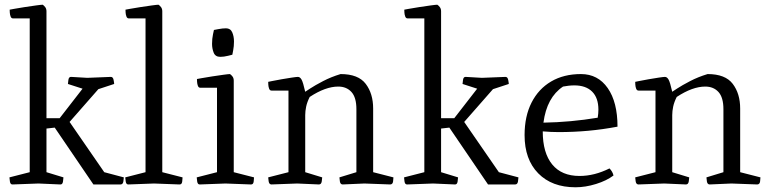

<svg xmlns="http://www.w3.org/2000/svg" viewBox="-20 -782 3269 814"><path d="M34 0Q24 1 22 -12.5Q20 -26 20 -30L106 -52V-704H35Q28 -704 25 -712Q22 -720 21.5 -729Q21 -738 21 -741Q21 -741 40 -744.5Q59 -748 85 -752Q111 -756 133 -759Q155 -762 161 -762Q166 -759 171.5 -752Q177 -745 177 -734V-281H233L330 -406L268 -426Q268 -430 270 -443.5Q272 -457 282 -456L350 -452L450 -456Q459 -456 461.5 -443.5Q464 -431 464 -426L397 -404L275 -265L422 -52L505 -30Q505 -25 503 -12.5Q501 0 491 0H376L212 -241L177 -237V-52L249 -30Q249 -25 247 -12Q245 1 235 0L143 -4Z M525 0Q515 1 513 -12.5Q511 -26 511 -30L597 -52V-704H526Q519 -704 516 -712Q513 -720 512.5 -729Q512 -738 512 -741Q512 -741 531 -744.5Q550 -748 576 -752Q602 -756 624 -759Q646 -762 652 -762Q657 -759 662.5 -752Q668 -745 668 -734V-52L754 -30Q754 -26 752.5 -12.5Q751 1 740 0L633 -4Z M828 0Q818 1 816 -12.5Q814 -26 814 -30L900 -52V-410H829Q822 -410 819 -418Q816 -426 815.5 -435Q815 -444 815 -447Q815 -447 834 -450.5Q853 -454 879 -458Q905 -462 927 -465Q949 -468 955 -468Q960 -465 965.5 -458Q971 -451 971 -440V-52L1057 -30Q1057 -26 1055.5 -12.5Q1054 1 1043 0L936 -4ZM914 -541Q893 -541 886 -558.5Q879 -576 879 -596Q879 -618 883 -636.5Q887 -655 887 -655Q887 -655 905.5 -658.5Q924 -662 938 -662Q957 -662 964.5 -645Q972 -628 972 -606Q972 -586 968.5 -568Q965 -550 965 -550Q965 -550 947 -545.5Q929 -541 914 -541Z M1131 0Q1121 0 1119 -13Q1117 -26 1117 -30L1203 -52V-398H1131Q1124 -398 1121 -406Q1118 -414 1117.5 -423Q1117 -432 1117 -435Q1117 -435 1134 -438.5Q1151 -442 1174 -446Q1197 -450 1217 -453Q1237 -456 1243 -456Q1252 -456 1258.5 -444.5Q1265 -433 1274 -393Q1274 -393 1294.5 -406.5Q1315 -420 1349.5 -438Q1384 -456 1424 -468Q1499 -468 1530.5 -426.5Q1562 -385 1562 -322V-52L1648 -30Q1648 -26 1646.5 -13Q1645 0 1634 0L1525 -4L1433 0Q1423 0 1421 -12.5Q1419 -25 1419 -30L1491 -52V-319Q1491 -369 1470 -392Q1449 -415 1414 -415Q1360 -415 1293 -371Q1282 -349 1278 -330Q1274 -311 1274 -294V-52L1346 -30Q1346 -25 1344 -12.5Q1342 0 1332 0L1240 -4Z M1707 0Q1697 1 1695 -12.5Q1693 -26 1693 -30L1779 -52V-704H1708Q1701 -704 1698 -712Q1695 -720 1694.5 -729Q1694 -738 1694 -741Q1694 -741 1713 -744.5Q1732 -748 1758 -752Q1784 -756 1806 -759Q1828 -762 1834 -762Q1839 -759 1844.5 -752Q1850 -745 1850 -734V-281H1906L2003 -406L1941 -426Q1941 -430 1943 -443.5Q1945 -457 1955 -456L2023 -452L2123 -456Q2132 -456 2134.5 -443.5Q2137 -431 2137 -426L2070 -404L1948 -265L2095 -52L2178 -30Q2178 -25 2176 -12.5Q2174 0 2164 0H2049L1885 -241L1850 -237V-52L1922 -30Q1922 -25 1920 -12Q1918 1 1908 0L1816 -4Z M2420 12Q2320 12 2262 -47Q2204 -106 2204 -209Q2204 -289 2233.5 -347Q2263 -405 2316.5 -436.5Q2370 -468 2443 -468Q2515 -468 2556.5 -408.5Q2598 -349 2598 -245Q2534 -233 2473 -227.5Q2412 -222 2348 -222Q2316 -222 2281 -225Q2281 -134 2321 -85Q2361 -36 2437 -36Q2500 -36 2564 -68Q2577 -55 2581 -38Q2552 -16 2507 -2Q2462 12 2420 12ZM2284 -262Q2400 -264 2514 -283Q2517 -301 2517 -317Q2517 -367 2490.5 -393.5Q2464 -420 2415 -420Q2402 -420 2390 -418.5Q2378 -417 2367 -415Q2298 -369 2284 -262Z M2687 0Q2677 0 2675 -13Q2673 -26 2673 -30L2759 -52V-398H2687Q2680 -398 2677 -406Q2674 -414 2673.5 -423Q2673 -432 2673 -435Q2673 -435 2690 -438.5Q2707 -442 2730 -446Q2753 -450 2773 -453Q2793 -456 2799 -456Q2808 -456 2814.5 -444.5Q2821 -433 2830 -393Q2830 -393 2850.5 -406.5Q2871 -420 2905.5 -438Q2940 -456 2980 -468Q3055 -468 3086.5 -426.5Q3118 -385 3118 -322V-52L3204 -30Q3204 -26 3202.5 -13Q3201 0 3190 0L3081 -4L2989 0Q2979 0 2977 -12.5Q2975 -25 2975 -30L3047 -52V-319Q3047 -369 3026 -392Q3005 -415 2970 -415Q2916 -415 2849 -371Q2838 -349 2834 -330Q2830 -311 2830 -294V-52L2902 -30Q2902 -25 2900 -12.5Q2898 0 2888 0L2796 -4Z"/></svg>

Font: Mate
Style: Regular
Weight: 400
Designer: Eduardo Rodriguez Tunni
Foundry: Eduardo Rodriguez Tunni
Version: Version 1.003; ttfautohint (v1.8.4.7-5d5b);gftools[0.9.24]